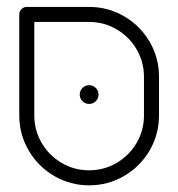

<svg xmlns="http://www.w3.org/2000/svg" viewBox="-20 -539 527 568"><path d="M37 -197.4V-496.3Q37 -505.6 43.5 -512Q50 -518.5 59.3 -518.5H244.1Q300 -518.5 347.4 -490.7Q394.8 -463 422.6 -415.6Q450.4 -368.1 450.4 -311.9V-197.4Q450.4 -141.5 422.6 -93.9Q394.8 -46.3 347.2 -18.5Q299.6 9.3 243.7 9.3Q187.8 9.3 140.2 -18.5Q92.6 -46.3 64.8 -93.9Q37 -141.5 37 -197.4ZM243.7 -35.2Q287.8 -35.2 325 -57Q362.2 -78.9 384.1 -116.1Q405.9 -153.3 405.9 -197.4V-311.9Q405.9 -355.9 384.1 -393.1Q362.2 -430.4 325 -452.2Q287.8 -474.1 243.7 -474.1H81.5V-197.4Q81.5 -153.3 103.3 -116.1Q125.2 -78.9 162.4 -57Q199.6 -35.2 243.7 -35.2ZM215.9 -259.3Q215.9 -270.7 224.1 -278.9Q232.2 -287 243.7 -287Q255.2 -287 263.3 -278.9Q271.5 -270.7 271.5 -259.3Q271.5 -247.8 263.3 -239.6Q255.2 -231.5 243.7 -231.5Q232.2 -231.5 224.1 -239.6Q215.9 -247.8 215.9 -259.3Z"/></svg>

Font: 26F Galaxy Hebrew
Style: Regular
Weight: 400
Designer: C₂₉H₂₅N₃O₅
Version: Version 1.000